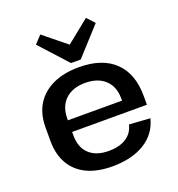

<svg xmlns="http://www.w3.org/2000/svg" viewBox="-141 -898 947 1023"><g transform="rotate(-20 332.5 -387.0)"><path d="M323 9Q239 9 180 -19Q121 -47 89.5 -101Q58 -155 58 -232V-308Q58 -384 91 -437.5Q124 -491 186 -520Q248 -549 334 -549Q466 -549 536.5 -481Q607 -413 607 -287V-237H160V-303H508L490 -278V-315Q490 -383 449 -421Q408 -459 337 -459Q265 -459 224 -420Q183 -381 183 -312V-218Q183 -149 222.5 -112Q262 -75 333 -75Q394 -75 432.5 -100Q471 -125 481 -171L600 -163Q579 -80 506.5 -35.5Q434 9 323 9ZM500 -740 358 -584H303L161 -740L201 -783L364 -651H296L460 -783Z"/></g></svg>

Font: Pathway Extreme 28pt SemiBold
Style: Regular
Weight: 600
Designer: Eduardo Rodriguez Tunni
Foundry: Eduardo Rodriguez Tunni
Version: Version 1.001;gftools[0.9.26]